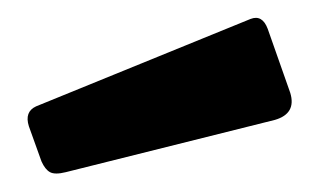

<svg xmlns="http://www.w3.org/2000/svg" viewBox="-20 -770 353 213"><path d="M277 -738 302 -667Q309 -644 285 -637L53 -579Q41 -576 35.5 -579Q30 -582 26 -591L12 -630Q7 -646 20 -652L258 -749Q271 -754 277 -738Z"/></svg>

Font: Libre Franklin ExtraBold
Style: Regular
Weight: 800
Designer: Pablo Impallari, Rodrigo Fuenzalida, Nhung Nguyen
Foundry: Impallari Type
Version: Version 3.000